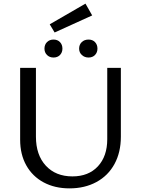

<svg xmlns="http://www.w3.org/2000/svg" viewBox="-20 -1032 777 1058"><path d="M254 -898 451 -1012 488 -947 281 -853ZM225 -764Q225 -786 239 -800Q253 -814 275 -814Q297 -814 310.5 -800Q324 -786 324 -764Q324 -743 310.5 -729Q297 -715 275 -715Q253 -715 239 -729Q225 -743 225 -764ZM416 -764Q416 -786 430.5 -800Q445 -814 468 -814Q490 -814 503.5 -800Q517 -786 517 -764Q517 -743 503.5 -729Q490 -715 468 -715Q446 -715 431 -729Q416 -743 416 -764ZM91 -262V-658H178V-279Q178 -178 232.5 -119Q287 -60 379 -60Q468 -60 519.5 -115.5Q571 -171 571 -265V-658H646V-279Q646 -193 611 -128.5Q576 -64 511.5 -29Q447 6 363 6Q282 6 220.5 -27Q159 -60 125 -120.5Q91 -181 91 -262Z"/></svg>

Font: Ysabeau Infant Medium
Style: Regular
Weight: 500
Designer: Christian Thalmann (Catharsis Fonts)
Version: Version 0.003